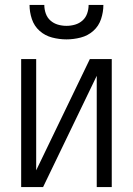

<svg xmlns="http://www.w3.org/2000/svg" viewBox="-20 -760 540 780"><path d="M66 0V-520H127V-68L345 -520H434V0H373V-452L155 0ZM250 -600Q221 -600 192 -607.5Q163 -615 141 -634.5Q119 -654 109.5 -682.5Q100 -711 100 -740H160Q160 -722 166 -705Q172 -688 185 -676.5Q198 -665 215 -660Q232 -655 250 -655Q268 -655 285 -660Q302 -665 315 -676.5Q328 -688 334 -705Q340 -722 340 -740H400Q400 -711 390.5 -682.5Q381 -654 359 -634.5Q337 -615 308 -607.5Q279 -600 250 -600Z"/></svg>

Font: Iosevka Curly Light
Style: Regular
Weight: 300
Monospace: yes
Designer: Belleve Invis
Foundry: Belleve Invis
Version: Version 22.1.2; ttfautohint (v1.8.4)